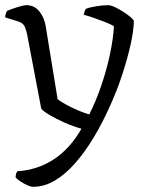

<svg xmlns="http://www.w3.org/2000/svg" viewBox="-20 -520 588 740"><path d="M107 200Q99 200 85.5 194Q72 188 59 179.5Q46 171 40 163Q41 153 42.5 148.5Q44 144 47 140Q125 135 187.5 94Q250 53 294 -24Q261 -33 228.5 -47.5Q196 -62 171.5 -76.5Q147 -91 139 -101L85 -385Q82 -401 76 -416Q70 -431 51 -437L0 -453Q0 -462 3 -469Q6 -476 7 -478Q23 -485 47 -492.5Q71 -500 82 -500Q112 -500 131 -477Q150 -454 156 -420L202 -138Q210 -131 231 -119Q252 -107 277.5 -96Q303 -85 324 -79Q350 -130 371 -192Q392 -254 404.5 -314Q417 -374 419 -419Q408 -426 386.5 -434.5Q365 -443 342 -451Q319 -459 303 -463Q305 -477 311 -486Q326 -492 351.5 -496Q377 -500 397 -500Q407 -500 423 -492.5Q439 -485 456 -474Q473 -463 484.5 -453Q496 -443 496 -438Q495 -400 483 -346.5Q471 -293 450.5 -230.5Q430 -168 401 -105Q374 -45 341 10Q308 65 270.5 108Q233 151 192 175.5Q151 200 107 200Z"/></svg>

Font: Texturina ExtraLight
Style: Regular
Weight: 200
Designer: Guillermo Torres Carreño
Foundry: Omnibus-Type
Version: Version 1.002; ttfautohint (v1.8.3)